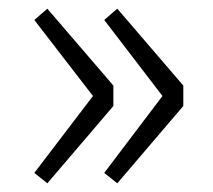

<svg xmlns="http://www.w3.org/2000/svg" viewBox="-20 -500 490 442"><path d="M89 -78 241 -256V-303L89 -480L59 -454L194 -279L59 -102ZM250 -78 402 -256V-303L250 -480L220 -454L354 -279L220 -102Z"/></svg>

Font: Noto Sans Japanese Light
Style: Regular
Weight: 300
Designer: Ryoko NISHIZUKA (kana & ideographs); Paul D. Hunt (Latin, Greek & Cyrillic); Wenlong ZHANG (bopomofo); Sandoll Communica
Foundry: Adobe Systems Incorporated
Version: Version 1.000;PS 1;hotconv 1.0.78;makeotf.lib2.5.61930